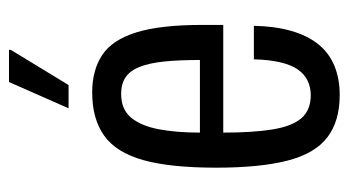

<svg xmlns="http://www.w3.org/2000/svg" viewBox="-194 -570 776 427"><g transform="rotate(-90 193.5 -356.0)"><path d="M196.4 12Q137.7 12 101.8 -15.7Q65.8 -43.5 50.2 -104.5Q34.6 -165.5 34.6 -263Q34.6 -364.5 51.4 -424.8Q68.3 -485.1 105.7 -511.8Q143.2 -538.5 201.9 -538.5Q251 -538.5 284.7 -516.5Q318.5 -494.4 335.3 -440.9Q352.1 -387.5 352.1 -293.6V-247H112.6Q112.6 -180.2 119.7 -137Q126.8 -93.8 144.7 -73.1Q162.6 -52.4 196 -52.4Q213.3 -52.4 227.9 -59.3Q242.4 -66.2 252.7 -80.8Q263 -95.4 268.8 -119.8Q274.6 -144.3 275.6 -178.9H350.1Q349.1 -131.7 338.8 -95.9Q328.5 -60 309.4 -36Q290.3 -12 261.6 0Q232.8 12 196.4 12ZM112.6 -298.9H274.1Q274.1 -345.5 270.7 -378.3Q267.3 -411.1 258.9 -432.6Q250.6 -454 235.8 -464.1Q221.1 -474.1 198.9 -474.1Q164.6 -474.1 146.2 -452.3Q127.8 -430.4 120.2 -391.2Q112.6 -352 112.6 -298.9ZM166.7 -591 225.1 -723.5H296.6V-719.5L218.4 -591Z"/></g></svg>

Font: Archivo SemiBold ExtraCondensed
Style: Regular
Weight: 600
Width: 2
Version: Version 2.001